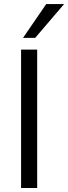

<svg xmlns="http://www.w3.org/2000/svg" viewBox="-20 -939 340 959"><path d="M85.3 0H165.7V-691.2H85.3ZM95.1 -750H155.9L300 -918.6H210.8Z"/></svg>

Font: LL Pando Sans
Style: Regular
Weight: 400
Designer: Joshua Smith
Foundry: Joshua Smith
Version: Version 1.000;Glyphs 3.2.1 (3258)